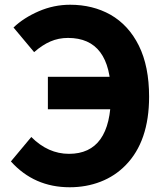

<svg xmlns="http://www.w3.org/2000/svg" viewBox="-20 -776 702 810"><path d="M26 -95 112 -198Q183 -127 271 -127Q448 -127 448 -375Q448 -616 267 -616Q227 -616 192.5 -601Q158 -586 124 -556L37 -660Q80 -701 143.5 -728.5Q207 -756 276 -756Q371 -756 446 -714Q523 -670 566 -583Q609 -496 609 -368Q609 -180 510 -79Q465 -33 404.5 -9.5Q344 14 274 14Q124 14 26 -95ZM182 -452H517V-315H182Z"/></svg>

Font: Merged Yaku Han JP ExtraBold
Style: Regular
Weight: 800
Designer: Ryoko NISHIZUKA 西塚涼子 (kana, bopomofo & ideographs); Paul D. Hunt (Latin, Greek & Cyrillic); Sandoll Communications 산돌커뮤니
Foundry: Adobe
Version: Version 2.004